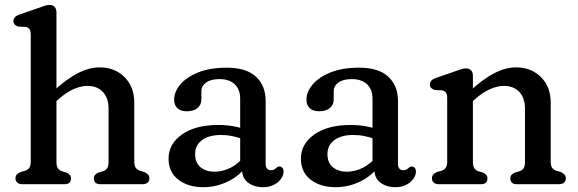

<svg xmlns="http://www.w3.org/2000/svg" viewBox="-20 -758 2378 790"><path d="M195.5 -327.4 170.1 -355.8 197.3 -380.8Q252.8 -432.4 299.9 -456.6Q346.9 -480.8 389.2 -480.8Q452.3 -480.8 492.4 -440.8Q532.5 -400.7 532.5 -335.2V-93.4Q532.5 -75.7 538.7 -67.4Q544.8 -59.1 555.5 -55.4L573.3 -50.4Q583.5 -45.6 589.1 -39.8Q594.7 -34 594.7 -24.4Q594.7 -12.8 587.2 -6.4Q579.6 0 565.7 0H393.3Q366.3 0 366.3 -24.4Q366.3 -40 385.3 -48L404.1 -53.4Q415.2 -57.1 420.9 -65.8Q426.7 -74.5 426.7 -93.4V-308.8Q426.7 -355.6 403 -380.1Q379.3 -404.6 339.6 -404.6Q313.2 -404.6 282.7 -391.2Q252.1 -377.8 218.5 -347.8ZM212.3 -707.6V-93.4Q212.3 -74.5 218.1 -65.8Q223.8 -57.1 234.9 -53.4L253.1 -48Q272.1 -40 272.1 -24.4Q272.1 0 245.1 0H72.7Q59.3 0 51.5 -6.4Q43.7 -12.8 43.7 -24.4Q43.7 -34 49.3 -40Q54.9 -46 65.1 -50.4L83.5 -55.4Q94.4 -59.1 100.4 -67.4Q106.5 -75.7 106.5 -93.4V-615.2Q106.5 -631.4 101.1 -638.3Q95.8 -645.2 85.9 -647.2L54.9 -648.8Q46 -651.4 40.6 -657Q35.3 -662.6 35.3 -671.2Q35.3 -680.6 41.6 -687.4Q48 -694.2 60.9 -698.6L136.3 -724.6Q151 -730.1 162.7 -733.9Q174.4 -737.6 184.5 -737.6Q197.5 -737.6 204.9 -729.5Q212.3 -721.4 212.3 -707.6Z M976.2 -58.8V-77.2L968.2 -88.8V-351.5Q968.2 -390.6 945.6 -411.5Q923.1 -432.5 883.1 -432.5Q847 -432.5 827.8 -418.3Q808.6 -404.1 808.6 -383.7V-350.3Q808.6 -326.3 792.6 -313.2Q776.6 -300.1 748 -300.1Q723.2 -300.1 709.8 -313Q696.4 -326 696.4 -347.3Q696.4 -380 721.8 -410.3Q747.2 -440.6 795.7 -460.1Q844.2 -479.5 913.1 -479.5Q993.6 -479.5 1033.3 -442.3Q1073 -405 1073 -343.1V-81.6Q1073 -70.8 1078.8 -64.3Q1084.5 -57.7 1094.7 -57.7Q1102.2 -57.7 1106.8 -60Q1111.3 -62.2 1114.6 -65.1Q1118 -68.1 1121.2 -70.6Q1124.4 -73 1128.7 -73Q1136.8 -73 1141.8 -67.5Q1146.8 -62 1146.8 -52.4Q1146.8 -37 1136.3 -22.1Q1125.7 -7.2 1106.9 2.5Q1088.1 12.2 1063 12.2Q1025.6 12.2 1000.9 -6.4Q976.2 -24.9 976.2 -58.8ZM673.6 -105.3Q673.6 -166 728.9 -204.9Q784.3 -243.8 878.3 -243.8Q909.1 -243.8 938.2 -238.9Q967.2 -234 988.4 -226L978.8 -185.8Q958.6 -193.1 936.3 -197.8Q914 -202.6 888.5 -202.6Q840 -202.6 811.4 -181.6Q782.8 -160.6 782.8 -123.9Q782.8 -87.9 805.4 -69.7Q828 -51.5 861.8 -51.5Q897.9 -51.5 930.5 -68.7Q963.1 -85.8 986.8 -116.9L999.2 -80.7Q968.1 -36.2 919.3 -12Q870.5 12.2 816.6 12.2Q753.4 12.2 713.5 -18.9Q673.6 -50 673.6 -105.3Z M1520.7 -58.8V-77.2L1512.7 -88.8V-351.5Q1512.7 -390.6 1490.1 -411.5Q1467.6 -432.5 1427.6 -432.5Q1391.5 -432.5 1372.3 -418.3Q1353.1 -404.1 1353.1 -383.7V-350.3Q1353.1 -326.3 1337.1 -313.2Q1321.1 -300.1 1292.5 -300.1Q1267.7 -300.1 1254.3 -313Q1240.9 -326 1240.9 -347.3Q1240.9 -380 1266.3 -410.3Q1291.7 -440.6 1340.2 -460.1Q1388.7 -479.5 1457.6 -479.5Q1538.1 -479.5 1577.8 -442.3Q1617.5 -405 1617.5 -343.1V-81.6Q1617.5 -70.8 1623.3 -64.3Q1629 -57.7 1639.2 -57.7Q1646.7 -57.7 1651.3 -60Q1655.8 -62.2 1659.1 -65.1Q1662.5 -68.1 1665.7 -70.6Q1668.9 -73 1673.2 -73Q1681.3 -73 1686.3 -67.5Q1691.3 -62 1691.3 -52.4Q1691.3 -37 1680.8 -22.1Q1670.2 -7.2 1651.4 2.5Q1632.6 12.2 1607.5 12.2Q1570.1 12.2 1545.4 -6.4Q1520.7 -24.9 1520.7 -58.8ZM1218.1 -105.3Q1218.1 -166 1273.4 -204.9Q1328.8 -243.8 1422.8 -243.8Q1453.6 -243.8 1482.7 -238.9Q1511.7 -234 1532.9 -226L1523.3 -185.8Q1503.1 -193.1 1480.8 -197.8Q1458.5 -202.6 1433 -202.6Q1384.5 -202.6 1355.9 -181.6Q1327.3 -160.6 1327.3 -123.9Q1327.3 -87.9 1349.9 -69.7Q1372.5 -51.5 1406.3 -51.5Q1442.4 -51.5 1475 -68.7Q1507.6 -85.8 1531.3 -116.9L1543.7 -80.7Q1512.6 -36.2 1463.8 -12Q1415 12.2 1361.1 12.2Q1297.9 12.2 1258 -18.9Q1218.1 -50 1218.1 -105.3Z M1925.8 -446.6V-93.4Q1925.8 -74.5 1931.6 -65.8Q1937.3 -57.1 1948.4 -53.4L1966.6 -48Q1985.6 -40 1985.6 -24.4Q1985.6 0 1958.6 0H1786.2Q1772.8 0 1765 -6.4Q1757.2 -12.8 1757.2 -24.4Q1757.2 -34 1762.8 -40Q1768.4 -46 1778.6 -50.4L1797 -55.4Q1807.9 -59.1 1813.9 -67.4Q1820 -75.7 1820 -93.4V-354.2Q1820 -370.4 1814.6 -377.3Q1809.3 -384.2 1799.4 -386.2L1768.4 -387.8Q1759.5 -390.6 1754.1 -396.1Q1748.8 -401.6 1748.8 -410.2Q1748.8 -419.6 1755.1 -426.4Q1761.5 -433.2 1774.4 -437.6L1849.8 -463.6Q1864.5 -469.1 1876.2 -472.9Q1887.9 -476.6 1898 -476.6Q1911 -476.6 1918.4 -468.5Q1925.8 -460.4 1925.8 -446.6ZM1909 -327.4 1883.6 -355.8 1910.8 -380.8Q1966.3 -432.4 2013.4 -456.6Q2060.4 -480.8 2102.7 -480.8Q2165.8 -480.8 2205.9 -440.8Q2246 -400.7 2246 -335.2V-93.4Q2246 -75.7 2252.1 -67.3Q2258.1 -58.9 2269 -55.4L2286.8 -50.4Q2297 -45.6 2302.6 -39.8Q2308.2 -34 2308.2 -24.4Q2308.2 -12.8 2300.7 -6.4Q2293.1 0 2279.2 0H2106.8Q2079.8 0 2079.8 -24.4Q2079.8 -40 2098.8 -48L2117.6 -53.4Q2128.7 -57.1 2134.4 -65.8Q2140.2 -74.5 2140.2 -93.4V-308.8Q2140.2 -355.4 2116.5 -380Q2092.8 -404.6 2053.1 -404.6Q2026.7 -404.6 1996.2 -391.2Q1965.6 -377.8 1932 -347.8Z"/></svg>

Font: Fraunces SuperSoft
Style: Regular
Weight: 900
Version: Version 1.000;[b76b70a41]